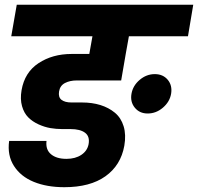

<svg xmlns="http://www.w3.org/2000/svg" viewBox="-20 -760 825 800"><path d="M595.2 -287.1Q561.5 -287.1 541.7 -311.3Q522 -335.4 527.8 -369.1Q533.7 -403.3 562 -427.2Q590.3 -451.2 625 -451.2Q659.2 -451.2 679 -427.5Q698.7 -403.8 692.9 -369.1Q687 -335.4 658.7 -311.3Q630.4 -287.1 595.2 -287.1ZM26.9 -608.9 49.8 -740.2H785.2L763.2 -608.9H517.1L503.9 -535.2L484.9 -424.8H299.8Q271.5 -424.8 250.7 -414.1Q230 -403.3 226.1 -378.9Q222.2 -355 236.3 -344Q250.5 -333 277.8 -333H321.8Q363.8 -333 398.4 -322.3Q433.1 -311.5 458.7 -290.3Q484.4 -269 495.1 -233.9Q505.9 -198.7 498 -152.8Q483.4 -71.3 419.4 -25.6Q355.5 20 248 20Q175.3 20 120.8 -2.2Q66.4 -24.4 38.1 -68.6Q9.8 -112.8 18.1 -172.9H173.8Q169.4 -136.7 192.4 -117.4Q215.3 -98.1 256.8 -98.1Q293.9 -98.1 318.8 -114.7Q343.8 -131.3 349.1 -159.2Q355 -191.4 334.5 -206.8Q314 -222.2 273.9 -222.2H238.8Q214.4 -222.2 189.9 -226.3Q165.5 -230.5 140.4 -241.9Q115.2 -253.4 97.7 -271Q80.1 -288.6 71.8 -317.6Q63.5 -346.7 69.8 -383.8Q82.5 -458.5 140.6 -496.8Q198.7 -535.2 278.8 -535.2H352.1L365.2 -608.9Z"/></svg>

Font: SVN-Poppins
Style: Bold Italic
Weight: 700
Italic angle: -10°
Designer: Ninad Kale (Devanagari), Jonny Pinhorn (Latin)
Foundry: Indian Type Foundry
Version: Version 3.002 2017